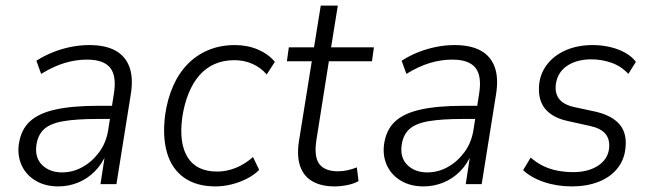

<svg xmlns="http://www.w3.org/2000/svg" viewBox="-20 -658 2328 686"><path d="M188 8Q142 8 108 -12Q74 -32 58 -66Q42 -100 47 -141Q54 -193 85.5 -223Q117 -253 177.5 -266.5Q238 -280 330 -280H391L384 -233H330Q253 -233 206.5 -225Q160 -217 137.5 -196.5Q115 -176 110 -139Q104 -94 131 -68Q158 -42 202 -42Q240 -42 274.5 -61Q309 -80 334.5 -114.5Q360 -149 367 -196L387 -324Q397 -387 373.5 -416Q350 -445 291 -445Q251 -445 211 -433Q171 -421 127 -394L110 -441Q138 -459 169.5 -471.5Q201 -484 234 -490.5Q267 -497 299 -497Q356 -497 392 -477.5Q428 -458 442.5 -418.5Q457 -379 447 -319L396 0H339L356 -111H361Q345 -72 318.5 -45.5Q292 -19 258.5 -5.5Q225 8 188 8Z M750 8Q682 8 638 -23Q594 -54 577 -111.5Q560 -169 570 -247Q578 -304 598.5 -350.5Q619 -397 651 -429.5Q683 -462 725.5 -479.5Q768 -497 819 -497Q864 -497 901.5 -481Q939 -465 962 -437L933 -392Q911 -417 881.5 -430Q852 -443 817 -443Q778 -443 746.5 -429Q715 -415 692 -388.5Q669 -362 653.5 -323.5Q638 -285 631 -237Q619 -145 651 -95Q683 -45 756 -45Q790 -45 823 -58.5Q856 -72 884 -97L906 -51Q887 -32 861 -19Q835 -6 806.5 1Q778 8 750 8Z M1175 8Q1128 8 1096.5 -10Q1065 -28 1052.5 -64Q1040 -100 1048 -153L1094 -439H1005L1012 -489H1102L1126 -638H1187L1163 -489H1316L1309 -439H1155L1111 -161Q1101 -99 1120.5 -72.5Q1140 -46 1188 -46Q1206 -46 1223 -50Q1240 -54 1255 -60L1261 -11Q1246 -2 1222 3Q1198 8 1175 8Z M1493 8Q1447 8 1413 -12Q1379 -32 1363 -66Q1347 -100 1352 -141Q1359 -193 1390.5 -223Q1422 -253 1482.5 -266.5Q1543 -280 1635 -280H1696L1689 -233H1635Q1558 -233 1511.5 -225Q1465 -217 1442.5 -196.5Q1420 -176 1415 -139Q1409 -94 1436 -68Q1463 -42 1507 -42Q1545 -42 1579.5 -61Q1614 -80 1639.5 -114.5Q1665 -149 1672 -196L1692 -324Q1702 -387 1678.5 -416Q1655 -445 1596 -445Q1556 -445 1516 -433Q1476 -421 1432 -394L1415 -441Q1443 -459 1474.5 -471.5Q1506 -484 1539 -490.5Q1572 -497 1604 -497Q1661 -497 1697 -477.5Q1733 -458 1747.5 -418.5Q1762 -379 1752 -319L1701 0H1644L1661 -111H1666Q1650 -72 1623.5 -45.5Q1597 -19 1563.5 -5.5Q1530 8 1493 8Z M2023 8Q1970 8 1924 -7.5Q1878 -23 1849 -50L1876 -95Q1898 -76 1922 -64.5Q1946 -53 1973 -48Q2000 -43 2028 -43Q2081 -43 2116 -65.5Q2151 -88 2156 -126Q2160 -160 2143 -180Q2126 -200 2088 -208L2007 -226Q1952 -238 1926 -271.5Q1900 -305 1907 -362Q1913 -402 1938.5 -432.5Q1964 -463 2005 -480Q2046 -497 2098 -497Q2128 -497 2157.5 -490.5Q2187 -484 2212 -470.5Q2237 -457 2252 -437L2225 -394Q2199 -422 2164 -434Q2129 -446 2093 -446Q2041 -446 2006.5 -423Q1972 -400 1966 -357Q1962 -326 1977 -305.5Q1992 -285 2029 -276L2108 -259Q2168 -245 2195 -212Q2222 -179 2214 -123Q2209 -84 2184 -54Q2159 -24 2117.5 -8Q2076 8 2023 8Z"/></svg>

Font: Nunito Sans 10pt SemiCondensed Light
Style: Italic
Weight: 300
Width: 4
Italic angle: -9°
Designer: Vernon Adams
Foundry: Vernon Adams
Version: Version 3.101;gftools[0.9.27]